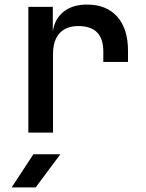

<svg xmlns="http://www.w3.org/2000/svg" viewBox="-20 -580 640 840"><path d="M104 0V-550H211V-442Q219 -497 258 -528.5Q297 -560 361 -560Q446 -560 493 -507Q540 -454 540 -358V-309H432V-355Q432 -466 323 -466Q269 -466 240.5 -434.5Q212 -403 212 -343V0ZM31 240 126 95H244L136 240Z"/></svg>

Font: JetBrains Mono NL SemiBold
Style: Regular
Weight: 600
Designer: Philipp Nurullin, Konstantin Bulenkov
Foundry: JetBrains
Version: Version 2.304; ttfautohint (v1.8.4.7-5d5b)